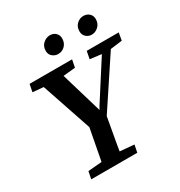

<svg xmlns="http://www.w3.org/2000/svg" viewBox="-196 -987 1053 1123"><g transform="rotate(-30 331.0 -425.5)"><path d="M50 -613 60 -664H347L337 -613L215 -601H180ZM93 0 103 -50 243 -62H277L414 -50L404 0ZM247 -238 103 -664H238L342 -313H330L349 -347L552 -664H614L332 -238ZM185 0 244 -311H363Q354 -259 344.5 -207.5Q335 -156 326 -104Q317 -52 309 0ZM436 -613 446 -664H662L653 -613L558 -601H533ZM293 -731Q272 -731 255 -745Q238 -759 238 -784Q238 -814 258.5 -832.5Q279 -851 304 -851Q328 -851 343 -836.5Q358 -822 358 -799Q358 -769 339 -750Q320 -731 293 -731ZM519 -731Q499 -731 482.5 -745Q466 -759 466 -784Q466 -814 485.5 -832.5Q505 -851 530 -851Q554 -851 569.5 -836.5Q585 -822 585 -799Q585 -769 565 -750Q545 -731 519 -731Z"/></g></svg>

Font: Source Serif 4 18pt SemiBold
Style: Italic
Weight: 600
Italic angle: -12°
Designer: Frank Grießhammer
Foundry: Adobe Systems Incorporated
Version: Version 4.004;hotconv 1.0.116;makeotfexe 2.5.65601